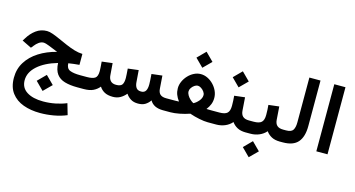

<svg xmlns="http://www.w3.org/2000/svg" viewBox="-100 -1111 3473 1879"><g transform="rotate(15 1636.0 -171.0)"><path d="M348.6 -40.5 430.2 41 348.6 122.1 267.6 41ZM43.9 68.8Q43.9 -20 87.9 -90.1Q131.8 -160.2 209.2 -209.5Q286.6 -258.8 387.2 -284.2Q335.9 -305.7 295.2 -321.5Q254.4 -337.4 239.7 -337.4Q211.9 -337.4 189 -320.6Q166 -303.7 150.4 -283.2L128.9 -256.8L32.7 -303.7L49.3 -330.1Q82.5 -385.3 130.4 -420.4Q178.2 -455.6 240.2 -455.6Q266.1 -455.6 301.3 -442.9Q336.4 -430.2 377.4 -411.6Q418.5 -393.1 461.9 -374.3Q505.4 -355.5 548.6 -342.5Q591.8 -329.6 631.3 -328.6V-217.8Q606 -215.8 574.7 -212.2Q543.5 -208.5 521.5 -204.6Q522.9 -151.4 560.3 -136.5Q597.7 -121.6 666 -121.6H705.6V0H667.5Q592.3 0 539.1 -15.6Q485.8 -31.2 456.8 -70.6Q427.7 -109.9 424.3 -181.6Q296.4 -144.5 224.1 -79.6Q151.9 -14.6 151.9 65.4Q151.9 141.6 213.4 180.9Q274.9 220.2 378.9 220.2Q442.9 220.2 503.4 208Q564 195.8 614.3 174.8L647 287.6Q586.4 313 517.3 325.2Q448.2 337.4 379.4 337.4Q285.2 337.4 209.2 309.8Q133.3 282.2 88.6 222.9Q43.9 163.6 43.9 68.8Z M1281.7 0Q1237.3 0 1207.5 -18.6Q1177.7 -37.1 1158.2 -66.9Q1132.3 -35.6 1100.1 -17.8Q1067.9 0 1026.4 0Q974.6 0 942.1 -17.6Q909.7 -35.2 889.6 -66.4Q864.3 -35.2 827.6 -17.6Q791 0 731 0H686V-121.6H731.9Q788.6 -121.6 813.7 -138.4Q838.9 -155.3 838.9 -210Q838.9 -221.7 837.2 -249.3Q835.4 -276.9 833 -305.2L940.4 -318.4L949.7 -197.8Q952.1 -162.1 971.2 -141.8Q990.2 -121.6 1027.3 -121.6Q1072.3 -121.6 1087.6 -142.6Q1103 -163.6 1103 -210Q1103 -221.2 1101.3 -249Q1099.6 -276.9 1097.2 -305.2L1204.6 -318.4L1213.9 -197.8Q1216.3 -163.6 1231.2 -142.6Q1246.1 -121.6 1281.2 -121.6Q1313.5 -121.6 1327.1 -144.3Q1340.8 -167 1340.8 -210Q1340.8 -227.5 1339.1 -255.4Q1337.4 -283.2 1335 -314L1442.4 -326.7L1451.7 -197.8Q1454.1 -157.7 1474.6 -139.6Q1495.1 -121.6 1535.2 -121.6H1549.8V0H1536.1Q1439 0 1402.8 -64.5Q1382.8 -35.2 1354.5 -17.6Q1326.2 0 1281.7 0Z M1799.8 -664.1 1881.3 -582.5 1799.8 -501.5 1718.8 -582.5ZM1989.7 -245.6Q1989.7 -211.4 1978.3 -181.9Q1966.8 -152.3 1943.8 -122.6Q1961.4 -122.1 1975.3 -121.8Q1989.3 -121.6 2000.5 -121.6H2047.4V0H1988.8Q1953.1 0 1902.1 -10.3Q1851.1 -20.5 1803.2 -37.1Q1754.4 -20 1701.9 -10Q1649.4 0 1611.3 0H1530.3V-121.6H1601.6Q1616.2 -121.6 1630.4 -121.8Q1644.5 -122.1 1665 -123Q1642.6 -152.8 1631.3 -182.6Q1620.1 -212.4 1620.1 -246.6Q1620.1 -281.7 1635.5 -315.9Q1650.9 -350.1 1676.8 -377.7Q1702.6 -405.3 1735.4 -421.6Q1768.1 -438 1803.2 -438Q1839.4 -438 1872.8 -421.6Q1906.2 -405.3 1932.6 -377.7Q1959 -350.1 1974.4 -315.9Q1989.7 -281.7 1989.7 -245.6ZM1803.7 -320.8Q1788.1 -320.8 1770.8 -309.1Q1753.4 -297.4 1741.5 -279.8Q1729.5 -262.2 1729.5 -244.6Q1729.5 -224.6 1741.5 -204.6Q1753.4 -184.6 1770.8 -168.7Q1788.1 -152.8 1804.7 -144Q1832.5 -157.7 1856.7 -186.3Q1880.9 -214.8 1880.9 -245.6Q1880.9 -262.7 1868.4 -280Q1856 -297.4 1837.9 -309.1Q1819.8 -320.8 1803.7 -320.8Z M2171.9 -317.9 2278.8 -330.6 2288.1 -200.7Q2290.5 -160.2 2311.3 -140.9Q2332 -121.6 2374 -121.6H2384.3V0H2373Q2322.3 0 2288.1 -18.3Q2253.9 -36.6 2232.4 -67.4Q2204.1 -34.7 2162.6 -17.3Q2121.1 0 2074.7 0H2027.8V-121.6H2074.7Q2131.3 -121.6 2154.1 -143.3Q2176.8 -165 2176.8 -217.3Q2176.8 -244.1 2175.5 -269Q2174.3 -293.9 2171.9 -317.9ZM2192.4 -570.8 2273.9 -489.3 2192.4 -408.2 2111.3 -489.3Z M2364.3 -121.6H2421.4Q2478 -121.6 2500.7 -143.3Q2523.4 -165 2523.4 -217.3Q2523.4 -244.1 2522.2 -269Q2521 -293.9 2518.6 -317.9L2625.5 -330.6L2634.8 -200.7Q2637.2 -160.2 2658 -140.9Q2678.7 -121.6 2720.7 -121.6H2731V0H2719.7Q2668.9 0 2634.8 -18.3Q2600.6 -36.6 2579.1 -67.4Q2550.8 -34.7 2509.3 -17.3Q2467.8 0 2421.4 0H2364.3ZM2464.8 64 2546.4 145.5 2464.8 226.6 2383.8 145.5Z M2711.4 -121.6H2750Q2803.7 -121.6 2820.3 -148.9Q2836.9 -176.3 2836.9 -225.6V-680.2H2949.7V-218.3Q2949.7 -110.4 2902.3 -55.2Q2855 0 2749.5 0H2711.4Z M3202.6 -680.2V-0.5H3089.4V-680.2Z"/></g></svg>

Font: Vazirmatn UI NL SemiBold
Style: Regular
Weight: 600
Designer: Saber Rastikerdar
Foundry: Saber Rastikerdar
Version: Version 33.003